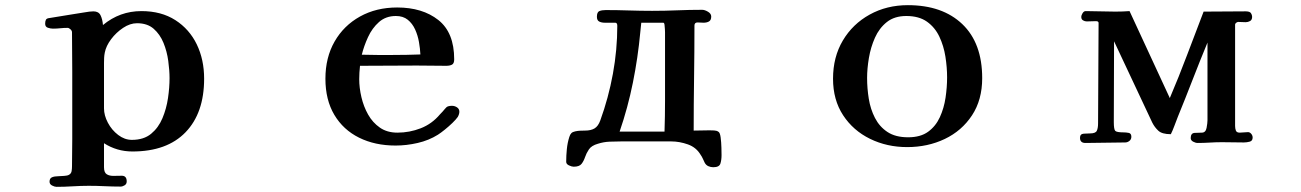

<svg xmlns="http://www.w3.org/2000/svg" viewBox="-20 -552 5040 744"><path d="M637 -249Q637 -279 632 -316Q627 -353 613.5 -386Q600 -419 575.5 -440.5Q551 -462 511 -462Q484 -462 457 -444Q430 -426 410.5 -400Q391 -374 386 -348Q384 -338 383.5 -328Q383 -318 383 -308V-132Q383 -105 398 -76.5Q413 -48 438 -29Q463 -10 491 -10Q537 -10 565.5 -33.5Q594 -57 609.5 -94Q625 -131 631 -172Q637 -213 637 -249ZM771 -247Q771 -114 699 -39.5Q627 35 493 35Q433 35 383 3V96Q383 117 394 123.5Q405 130 421 129.5Q437 129 452 129Q471 129 471 151Q471 161 463 166Q455 171 447 171Q417 171 385.5 169.5Q354 168 324 168Q294 168 261.5 170Q229 172 199 172Q192 172 182 167Q172 162 172 152Q172 139 181.5 135Q191 131 204 131Q218 130 229.5 129.5Q241 129 248 125Q256 120 257.5 111Q259 102 259 93Q259 67 259.5 40Q260 13 260 -13V-274Q260 -315 259.5 -351Q259 -387 259 -427Q259 -433 253 -438.5Q247 -444 242 -444Q227 -444 213.5 -442.5Q200 -441 185 -441Q176 -441 165.5 -444.5Q155 -448 155 -460Q155 -470 158 -475.5Q161 -481 171 -482Q186 -484 211 -488.5Q236 -493 257 -496Q279 -499 304 -503.5Q329 -508 342 -508Q362 -508 369.5 -493Q377 -478 379 -455Q444 -509 528 -509Q605 -509 659.5 -474Q714 -439 742.5 -380Q771 -321 771 -247Z M1609 -341Q1608 -363 1603.5 -389Q1599 -415 1588.5 -438Q1578 -461 1560 -475.5Q1542 -490 1514 -490Q1475 -490 1448.5 -466.5Q1422 -443 1406 -408Q1390 -373 1382 -340Q1412 -339 1442 -339Q1472 -339 1502 -339Q1529 -339 1555.5 -339.5Q1582 -340 1609 -341ZM1760 -119Q1760 -110 1754 -99Q1747 -89 1733 -75.5Q1719 -62 1703.5 -49.5Q1688 -37 1677 -30Q1642 -8 1598.5 2Q1555 12 1513 12Q1433 12 1371.5 -18.5Q1310 -49 1275.5 -107Q1241 -165 1241 -247Q1241 -329 1276.5 -391Q1312 -453 1375 -488Q1438 -523 1519 -523Q1617 -523 1678.5 -474.5Q1740 -426 1740 -322Q1740 -306 1731.5 -301.5Q1723 -297 1709 -297Q1681 -297 1652.5 -297.5Q1624 -298 1595 -298Q1540 -298 1485 -297.5Q1430 -297 1375 -297Q1372 -270 1372 -245Q1372 -212 1380.5 -175.5Q1389 -139 1406.5 -108Q1424 -77 1452 -57.5Q1480 -38 1520 -38Q1567 -38 1610.5 -55Q1654 -72 1685 -109Q1689 -113 1695 -119.5Q1701 -126 1704 -130Q1710 -138 1716.5 -140Q1723 -142 1731 -142Q1742 -142 1751 -136Q1760 -130 1760 -119Z M2557 -427Q2557 -430 2556.5 -439Q2556 -448 2555 -456Q2554 -464 2550 -464H2465Q2464 -455 2463 -445.5Q2462 -436 2461 -426Q2452 -329 2432.5 -232Q2413 -135 2381 -42H2555Q2556 -72 2556.5 -101.5Q2557 -131 2557 -161ZM2776 49Q2776 68 2771.5 82Q2767 96 2744 96Q2734 96 2725 92Q2716 88 2711 79Q2707 71 2703.5 63Q2700 55 2695 48Q2678 19 2645.5 7.5Q2613 -4 2581 -4H2387Q2365 -4 2342 -3Q2319 -2 2297 5Q2272 12 2262 27Q2252 42 2247 57Q2242 72 2233.5 83Q2225 94 2203 94Q2196 94 2185 89Q2174 84 2174 75Q2174 51 2176.5 26Q2179 1 2186 -21Q2189 -31 2194 -36Q2199 -41 2209 -43Q2218 -45 2227.5 -45.5Q2237 -46 2247 -46Q2270 -46 2284 -54.5Q2298 -63 2306 -85Q2338 -173 2355 -266Q2372 -359 2372 -452Q2372 -464 2364 -464Q2356 -464 2347 -464H2323Q2311 -464 2302 -468.5Q2293 -473 2293 -487Q2293 -505 2302.5 -509Q2312 -513 2327 -513Q2372 -513 2417 -511.5Q2462 -510 2507 -510Q2556 -510 2604 -512Q2652 -514 2701 -514Q2711 -514 2723.5 -506.5Q2736 -499 2736 -488Q2736 -474 2727.5 -469Q2719 -464 2706 -464Q2701 -464 2695 -464.5Q2689 -465 2683 -465Q2671 -465 2671 -453Q2671 -352 2669.5 -249.5Q2668 -147 2668 -46Q2683 -46 2698.5 -46.5Q2714 -47 2729 -47Q2737 -47 2747 -46.5Q2757 -46 2763 -42Q2770 -39 2772.5 -19.5Q2775 0 2775.5 20.5Q2776 41 2776 49Z M3650 -252Q3650 -291 3643.5 -332.5Q3637 -374 3620 -410Q3603 -446 3572 -468Q3541 -490 3492 -490Q3446 -490 3416.5 -466.5Q3387 -443 3370.5 -406Q3354 -369 3347 -327.5Q3340 -286 3340 -250Q3340 -210 3346.5 -169.5Q3353 -129 3370.5 -95Q3388 -61 3419 -40.5Q3450 -20 3499 -20Q3547 -20 3576.5 -41.5Q3606 -63 3622 -98Q3638 -133 3644 -173.5Q3650 -214 3650 -252ZM3786 -249Q3786 -165 3746.5 -105Q3707 -45 3641 -13.5Q3575 18 3495 18Q3417 18 3351.5 -14Q3286 -46 3247 -105.5Q3208 -165 3208 -247Q3208 -331 3246 -395Q3284 -459 3350 -495.5Q3416 -532 3498 -532Q3632 -532 3709 -458.5Q3786 -385 3786 -249Z M4834 -19Q4834 -6 4822.5 -3Q4811 0 4800 0Q4779 0 4757.5 -0.5Q4736 -1 4715 -1Q4692 -1 4668 0.5Q4644 2 4621 2Q4613 2 4603.5 -3Q4594 -8 4594 -17Q4594 -36 4609 -37Q4624 -38 4637 -38Q4652 -38 4655.5 -56.5Q4659 -75 4659 -86V-387Q4630 -317 4601.5 -243.5Q4573 -170 4544 -99Q4538 -84 4531 -65Q4524 -46 4517 -32Q4483 -32 4468.5 -45.5Q4454 -59 4445 -77L4297 -392Q4297 -314 4296.5 -235.5Q4296 -157 4296 -79Q4296 -51 4301.5 -45Q4307 -39 4335 -39Q4344 -39 4354 -37Q4364 -35 4364 -22Q4364 -12 4356.5 -6Q4349 0 4340 0Q4307 0 4263 1Q4219 2 4186 2Q4165 2 4165 -18Q4165 -33 4179.5 -34Q4194 -35 4204 -35Q4225 -35 4230 -45Q4235 -55 4235 -74Q4235 -171 4236 -268.5Q4237 -366 4237 -463Q4237 -470 4227 -470Q4217 -470 4209 -469.5Q4201 -469 4191 -469Q4184 -469 4177 -473Q4170 -477 4170 -486Q4170 -493 4175 -501Q4180 -509 4187 -509Q4214 -509 4244.5 -508Q4275 -507 4302 -507Q4316 -507 4330 -507.5Q4344 -508 4357 -509L4513 -172Q4548 -254 4580 -339Q4612 -424 4644 -507Q4685 -507 4726 -507.5Q4767 -508 4807 -508Q4823 -508 4827.5 -501Q4832 -494 4832 -487Q4832 -475 4824 -470.5Q4816 -466 4807 -466Q4800 -466 4793 -466.5Q4786 -467 4778 -467Q4775 -467 4770.5 -464Q4766 -461 4766 -456V-64Q4766 -54 4769 -46Q4772 -38 4784 -38Q4789 -38 4800 -39Q4811 -40 4816 -40Q4823 -40 4828.5 -33.5Q4834 -27 4834 -19Z"/></svg>

Font: Kaisei Tokumin ExtraBold
Style: Regular
Weight: 800
Designer: Font-Kai, 金井和夫
Foundry: KAZUO KANAI
Version: Version 5.003